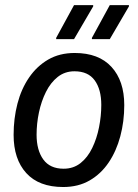

<svg xmlns="http://www.w3.org/2000/svg" viewBox="-20 -720 540 752"><path d="M227.5 12.5Q132.5 12.5 82.9 -42.1Q33.3 -96.7 33.3 -191.7Q33.3 -255.8 48.3 -313.8Q63.3 -371.7 93.8 -416.2Q124.2 -460.8 168.8 -486.7Q213.3 -512.5 272.5 -512.5Q366.7 -512.5 416.7 -457.9Q466.7 -403.3 466.7 -308.3Q466.7 -244.2 451.2 -186.2Q435.8 -128.3 405.8 -83.8Q375.8 -39.2 331.2 -13.3Q286.7 12.5 227.5 12.5ZM229.2 -59.2Q267.5 -59.2 295.4 -81.2Q323.3 -103.3 341.2 -140.4Q359.2 -177.5 367.9 -221.7Q376.7 -265.8 376.7 -309.2Q376.7 -370 350.8 -405.4Q325 -440.8 271.7 -440.8Q234.2 -440.8 206.2 -418.8Q178.3 -396.7 160 -360Q141.7 -323.3 132.5 -279.6Q123.3 -235.8 123.3 -192.5Q123.3 -131.7 149.6 -95.4Q175.8 -59.2 229.2 -59.2ZM200 -566.7V-571.7L270 -700H345V-695L270 -566.7ZM340 -566.7V-571.7L410 -700H485V-695L410 -566.7Z"/></svg>

Font: Familjen Grotesk GF
Style: Italic
Weight: 400
Designer: Anders Wikstroem, Jonas Baeckman, Matilda Gysing, Kristian Moeller
Foundry: Familjen STHML AB
Version: Version 2.000; Beta; Release 4; Build 6